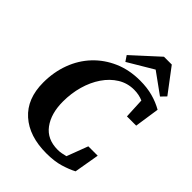

<svg xmlns="http://www.w3.org/2000/svg" viewBox="-252 -992 1129 1129"><g transform="rotate(45 313.0 -427.5)"><path d="M344 18Q202 18 119.5 -55.5Q37 -129 37 -264Q37 -351 65 -426Q93 -501 145.5 -556.5Q198 -612 270.5 -643.5Q343 -675 432 -675Q491 -675 538.5 -662Q586 -649 626 -626L603 -471H526L520 -597Q486 -612 445 -612Q390 -612 344.5 -584Q299 -556 266 -507.5Q233 -459 215.5 -397Q198 -335 198 -267Q198 -167 243.5 -105.5Q289 -44 377 -44Q394 -44 409 -47Q424 -50 440 -54L490 -186H568L541 -29Q507 -11 459 3.5Q411 18 344 18ZM497 -873 611 -722 581 -691 451 -785 293 -691 270 -725 432 -873Z"/></g></svg>

Font: Source Serif 4 SmText
Style: Bold Italic
Weight: 700
Italic angle: -12°
Designer: Frank Grießhammer
Foundry: Adobe
Version: Version 4.005;hotconv 1.1.0;makeotfexe 2.6.0